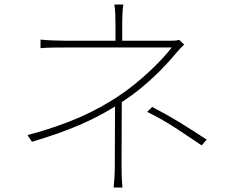

<svg xmlns="http://www.w3.org/2000/svg" viewBox="-20 -805 1040 853"><path d="M528 -356C629 -422 715 -511 763 -570C774 -583 787 -596 798 -607L776 -628C765 -624 749 -624 733 -624H523V-702C523 -726 524 -765 528 -785H488C492 -765 493 -726 493 -702V-624H274C242 -624 186 -626 160 -629V-591C189 -594 241 -594 274 -594H743C703 -541 607 -444 505 -377C410 -314 287 -253 102 -205L122 -175C289 -225 393 -271 491 -332C491 -259 490 -135 490 -66C490 -35 488 -3 485 28H524C521 -3 520 -35 520 -66C520 -137 521 -268 521 -351ZM634 -308C735 -258 788 -217 876 -159L898 -185C807 -244 752 -280 656 -330Z"/></svg>

Font: SSpoqa Han Sans Neo Thin
Style: Regular
Weight: 100
Designer: [Spoqa Han Sans Neo] Dong-huui Kim  Younghwa Kang  Yujin Lee  [Noto Sans] Ryoko NISHIZUKA  (kana & ideographs); Paul D. 
Foundry: Spoqa (http://www.spoqa-han-sans.com)
Version: Version 1.000